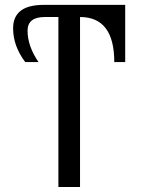

<svg xmlns="http://www.w3.org/2000/svg" viewBox="-20 -752 575 772"><path d="M214.8 0V-683.6H160.2Q90.8 -683.6 90.8 -628.4Q90.8 -566.9 134.8 -502.4H81.5Q32.7 -566.9 32.7 -638.2Q32.7 -732.4 155.8 -732.4H483.4V-502.4H439.5Q439.5 -683.6 301.8 -683.6V0Z"/></svg>

Font: Munson
Style: Regular
Weight: 400
Designer: Paul James MIller
Foundry: High-Logic / Made with FontCreator
Version: Version 2.10;May 5, 2019;FontCreator 11.5.0.2430 64-bit